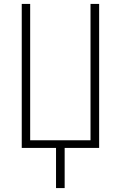

<svg xmlns="http://www.w3.org/2000/svg" viewBox="-20 -755 616 980"><path d="M266 205H310V0H486V-735H442V-39H134V-735H91V0H266Z"/></svg>

Font: Iosevka Sparkle Extralight
Style: Regular
Weight: 200
Designer: Belleve Invis
Foundry: Belleve Invis
Version: Version 4.5.0; ttfautohint (v1.8.3)